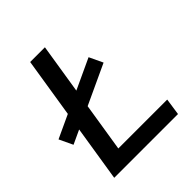

<svg xmlns="http://www.w3.org/2000/svg" viewBox="-212 -832 958 958"><g transform="rotate(-45 267.0 -352.5)"><path d="M0 0ZM43 0 155 -705H259L161 -89H506L493 0ZM16 -260 -18 -332 378 -516 412 -444Z"/></g></svg>

Font: Winston Medium
Style: Italic
Weight: 500
Italic angle: -9°
Designer: Original fonts by Vernon Adams / Changes by Cristiano Sobral
Foundry: Original fonts by Vernon Adams / Changes by Cristiano Sobral
Version: Version 2.503;July 17, 2020;FontCreator 13.0.0.2655 64-bit